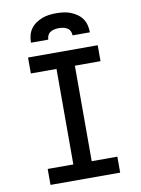

<svg xmlns="http://www.w3.org/2000/svg" viewBox="-102 -1023 803 1091"><g transform="rotate(-10 300.0 -477.5)"><path d="M99 0V-92H247V-643H99V-735H501V-643H353V-92H501V0ZM130 -815Q130 -836 135 -856.5Q140 -877 152 -894Q164 -911 181.5 -923Q199 -935 218.5 -942.5Q238 -950 258.5 -952.5Q279 -955 300 -955Q321 -955 341.5 -952.5Q362 -950 381.5 -942.5Q401 -935 418.5 -923Q436 -911 448 -894Q460 -877 465 -856.5Q470 -836 470 -815H370Q370 -828 364.5 -839.5Q359 -851 348.5 -857.5Q338 -864 325.5 -866.5Q313 -869 300 -869Q287 -869 274.5 -866.5Q262 -864 251.5 -857.5Q241 -851 235.5 -839.5Q230 -828 230 -815Z"/></g></svg>

Font: Iosevka Slab Semibold Extended
Style: Regular
Weight: 600
Width: 7
Monospace: yes
Designer: Belleve Invis
Foundry: Belleve Invis
Version: Version 11.1.0; ttfautohint (v1.8.3)